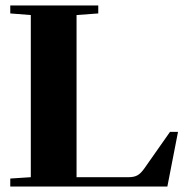

<svg xmlns="http://www.w3.org/2000/svg" viewBox="-20 -683 681 703"><path d="M17.6 0V-29.3L92.8 -34.2V-627.9L17.6 -633.8V-663.1H339.8V-633.8L260.3 -627.9V-34.2H450.7Q471.2 -34.2 483.6 -41.3Q496.1 -48.3 509.3 -67.4L602.5 -200.2H631.8L592.8 0Z"/></svg>

Font: Elstob Grade
Style: Regular
Weight: 400
Designer: Peter S. Baker
Version: Version 1.015